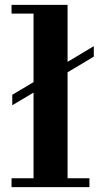

<svg xmlns="http://www.w3.org/2000/svg" viewBox="-20 -770 416 790"><path d="M27.5 -36.5H118V-389L30.5 -337V-380L118 -432V-714H27.5V-750H258V-515.5L366 -580V-537L258 -472.5V-36.5H348V0H27.5Z"/></svg>

Font: Bodoni* 06pt
Style: Bold
Weight: 700
Version: Version 2.3